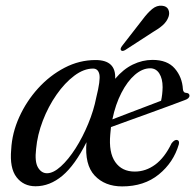

<svg xmlns="http://www.w3.org/2000/svg" viewBox="-20 -657 697 686"><path d="M619 -141.5Q600 -76.5 547.5 -33.8Q495 9 416.5 9Q354.5 9 318.2 -29.8Q282 -68.5 289 -149Q248 -67 203 -29.2Q158 8.5 107 8.5Q64 8.5 39 -24Q14 -56.5 20 -123Q23 -182 48.8 -238.8Q74.5 -295.5 116.2 -341.5Q158 -387.5 210.8 -415Q263.5 -442.5 321.5 -442.5Q395 -442.5 391.5 -375.5Q420.5 -410 454.8 -426.5Q489 -443 525 -443Q578 -443 604.5 -412.2Q631 -381.5 633.5 -338.5Q634.5 -325 646.5 -325Q656.5 -324 657 -315.5Q657 -305 640.5 -299.5Q622.5 -292.5 589 -280.2Q555.5 -268 516 -253.5Q476.5 -239 439.2 -225.8Q402 -212.5 376.5 -203Q375 -190.5 374 -177Q368 -112 391.8 -78Q415.5 -44 461.5 -44Q501 -44 534.8 -69Q568.5 -94 593 -145Q603.5 -158.5 612.5 -157Q622 -155 619 -141.5ZM516.5 -413Q489 -413 462 -389.8Q435 -366.5 413.8 -325.2Q392.5 -284 381.5 -230.5Q405 -239.5 436.2 -251.5Q467.5 -263.5 499.2 -275.5Q531 -287.5 555.5 -297Q560.5 -319 561 -345.5Q561 -376 549.2 -394.5Q537.5 -413 516.5 -413ZM109 -125Q103.5 -79 115.8 -58.5Q128 -38 148 -38Q170.5 -38 197.5 -62.5Q224.5 -87 250 -127Q275.5 -167 295.2 -214.8Q315 -262.5 324 -309Q339.5 -371 335 -391.5Q330.5 -412 312.5 -412Q279.5 -412 245.5 -386.5Q211.5 -361 182 -318.8Q152.5 -276.5 133 -225.8Q113.5 -175 109 -125ZM488.5 -586Q507 -611 523.8 -624.8Q540.5 -638.5 559 -636.5Q576 -635 581.5 -622.8Q587 -610.5 582 -596.5Q576 -580 561.8 -567.2Q547.5 -554.5 526.5 -542.5L427 -478Q416 -472 412 -478Q408.5 -483 417 -494Z"/></svg>

Font: Fraunces 144pt S050
Style: Italic
Weight: 400
Italic angle: -16°
Version: Version 1.000; ttfautohint (v1.8.3)